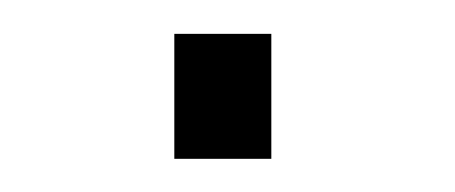

<svg xmlns="http://www.w3.org/2000/svg" viewBox="-20 -399 270 114"><path d="M141.1 -304.7H83.5V-378.9H141.1Z"/></svg>

Font: Roboto-Thin
Style: Regular
Weight: 250
Designer: Google
Version: Version 1.100141; 2013; ttfautohint (v0.94.14-c901) -l 8 -r 